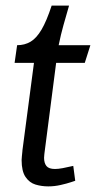

<svg xmlns="http://www.w3.org/2000/svg" viewBox="-20 -651 342 684"><path d="M226 -631Q215 -593 206 -561Q197 -529 189 -490H302L282 -427H180L139 -110Q139 -110 138 -102Q137 -94 137 -89Q137 -70 145.5 -59.5Q154 -49 176 -49Q187 -49 203.5 -52Q220 -55 241 -60L248 -7Q248 -7 233 -2Q218 3 196 8Q174 13 152 13Q128 13 106.5 6.5Q85 0 71 -20.5Q57 -41 57 -81Q57 -87 58 -95Q59 -103 59.5 -109.5Q60 -116 60 -116L101 -427H32L41 -490Q68 -490 89 -502.5Q110 -515 128 -545.5Q146 -576 164 -631Z"/></svg>

Font: Rosario
Style: Italic
Weight: 400
Italic angle: -8.05°
Designer: Hector Gatti
Foundry: Omnibus Type
Version: Version 1.201